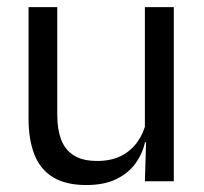

<svg xmlns="http://www.w3.org/2000/svg" viewBox="-20 -508 573 538"><path d="M140.5 -488V-184.5Q140.5 -146 151.2 -117.2Q162 -88.5 186.5 -72.8Q211 -57 252.5 -57Q291.5 -57 319.5 -71.2Q347.5 -85.5 365.2 -110.5Q383 -135.5 389.5 -167L404 -109.5H386.5Q379 -76.5 359 -49.2Q339 -22 305.2 -5.8Q271.5 10.5 222 10.5Q164.5 10.5 128.8 -11.2Q93 -33 76.5 -74.8Q60 -116.5 60 -175.5V-488ZM467 -488V0H386L389.5 -117L386 -122V-488Z"/></svg>

Font: Anek Odia
Style: Regular
Weight: 400
Designer: Yesha Goshar & Mahesh Sahu (Odia), Yesha Goshar (Latin)
Foundry: Ek Type
Version: Version 1.003